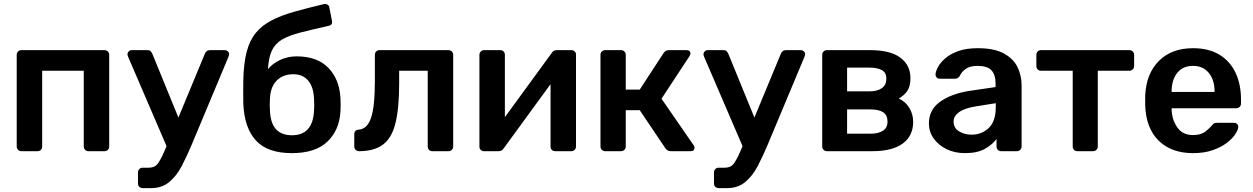

<svg xmlns="http://www.w3.org/2000/svg" viewBox="-20 -778 6446 988"><path d="M90 0Q80 0 73 -7Q66 -14 66 -24V-496Q66 -506 73 -513Q80 -520 90 -520H518Q528 -520 535 -513Q542 -506 542 -496V-24Q542 -14 535 -7Q528 0 518 0H435Q425 0 418 -7Q411 -14 411 -24V-414H197V-24Q197 -14 190.5 -7Q184 0 173 0Z M714 190Q704 190 697 183.5Q690 177 690 166V109Q690 99 697 92Q704 85 714 85H745Q775 85 790 66.5Q805 48 826 0L837 -26L640 -484Q636 -494 636 -498Q636 -507 642.5 -513.5Q649 -520 658 -520H738Q750 -520 755.5 -514Q761 -508 764 -501L898 -173L1034 -501Q1037 -509 1043.5 -514.5Q1050 -520 1062 -520H1138Q1146 -520 1152.5 -514Q1159 -508 1159 -500Q1159 -493 1155 -484L965 -30Q941 27 914.5 77.5Q888 128 850.5 159Q813 190 758 190Z M1482 10Q1356 10 1296.5 -55.5Q1237 -121 1232 -245Q1231 -305 1232 -365Q1234 -453 1249.5 -512Q1265 -571 1296.5 -609Q1328 -647 1376.5 -672.5Q1425 -698 1492 -717Q1559 -736 1647 -757Q1657 -759 1665.5 -754Q1674 -749 1675 -738L1688 -672Q1693 -649 1671 -645Q1586 -626 1527.5 -611Q1469 -596 1433 -575.5Q1397 -555 1379.5 -519Q1362 -483 1359 -422Q1382 -451 1421.5 -469.5Q1461 -488 1506 -488Q1613 -488 1670 -428.5Q1727 -369 1732 -272Q1734 -236 1732 -206Q1727 -109 1665 -49.5Q1603 10 1482 10ZM1482 -82Q1591 -82 1596 -211Q1598 -235 1596 -267Q1594 -330 1566 -363Q1538 -396 1490 -396Q1436 -396 1403.5 -363Q1371 -330 1369 -267Q1367 -235 1369 -211Q1373 -82 1482 -82Z M1828 0Q1817 0 1810 -7Q1803 -14 1803 -25V-87Q1803 -109 1826 -111Q1870 -114 1889.5 -172Q1909 -230 1909 -361V-496Q1909 -506 1915.5 -513Q1922 -520 1933 -520H2288Q2298 -520 2305 -513Q2312 -506 2312 -496V-24Q2312 -14 2305 -7Q2298 0 2288 0H2205Q2194 0 2187.5 -7Q2181 -14 2181 -24V-414H2034V-347Q2034 -219 2014.5 -142.5Q1995 -66 1949.5 -33Q1904 0 1828 0Z M2470 0Q2461 0 2454 -6.5Q2447 -13 2447 -23V-496Q2447 -506 2454 -513Q2461 -520 2471 -520H2554Q2565 -520 2571.5 -513Q2578 -506 2578 -496V-175L2818 -504Q2822 -511 2828.5 -515.5Q2835 -520 2845 -520H2921Q2930 -520 2937 -513.5Q2944 -507 2944 -498V-24Q2944 -14 2937 -7Q2930 0 2920 0H2837Q2826 0 2819.5 -7Q2813 -14 2813 -24V-345L2573 -16Q2569 -9 2562.5 -4.5Q2556 0 2546 0Z M3094 0Q3084 0 3077 -7Q3070 -14 3070 -24V-496Q3070 -506 3077 -513Q3084 -520 3094 -520H3176Q3186 -520 3193 -513Q3200 -506 3200 -496V-317H3272L3394 -504Q3398 -510 3404.5 -515Q3411 -520 3422 -520H3511Q3533 -520 3533 -502Q3533 -497 3528 -489L3384 -270L3549 -31Q3554 -25 3554 -18Q3554 0 3533 0H3432Q3422 0 3415.5 -4Q3409 -8 3404 -15L3272 -211H3200V-24Q3200 -14 3193 -7Q3186 0 3176 0Z M3678 190Q3668 190 3661 183.5Q3654 177 3654 166V109Q3654 99 3661 92Q3668 85 3678 85H3709Q3739 85 3754 66.5Q3769 48 3790 0L3801 -26L3604 -484Q3600 -494 3600 -498Q3600 -507 3606.5 -513.5Q3613 -520 3622 -520H3702Q3714 -520 3719.5 -514Q3725 -508 3728 -501L3862 -173L3998 -501Q4001 -509 4007.5 -514.5Q4014 -520 4026 -520H4102Q4110 -520 4116.5 -514Q4123 -508 4123 -500Q4123 -493 4119 -484L3929 -30Q3905 27 3878.5 77.5Q3852 128 3814.5 159Q3777 190 3722 190Z M4235 0Q4225 0 4218 -7Q4211 -14 4211 -24V-496Q4211 -506 4218 -513Q4225 -520 4235 -520H4457Q4562 -520 4613.5 -481Q4665 -442 4665 -376Q4665 -334 4649 -310.5Q4633 -287 4605 -271Q4640 -255 4659.5 -222.5Q4679 -190 4679 -151Q4679 -79 4625.5 -39.5Q4572 0 4468 0ZM4339 -308H4455Q4495 -308 4518 -324.5Q4541 -341 4541 -373Q4541 -405 4517.5 -417.5Q4494 -430 4455 -430H4339ZM4339 -90H4459Q4499 -90 4523 -105Q4547 -120 4547 -152Q4547 -185 4525 -200Q4503 -215 4459 -215H4339Z M4945 10Q4893 10 4851 -10.5Q4809 -31 4784.5 -65.5Q4760 -100 4760 -143Q4760 -213 4817 -254Q4874 -295 4966 -310L5103 -330V-351Q5103 -393 5082 -416Q5061 -439 5010 -439Q4973 -439 4951 -424.5Q4929 -410 4918 -386Q4910 -373 4895 -373H4816Q4805 -373 4799.5 -379.5Q4794 -386 4794 -395Q4795 -411 4807 -433.5Q4819 -456 4845 -478.5Q4871 -501 4912 -515.5Q4953 -530 5011 -530Q5095 -530 5144.5 -503.5Q5194 -477 5215.5 -433.5Q5237 -390 5237 -338V-24Q5237 -14 5230 -7Q5223 0 5213 0H5132Q5121 0 5114.5 -7Q5108 -14 5108 -24V-63Q5088 -35 5049 -12.5Q5010 10 4945 10ZM4979 -85Q5032 -85 5068 -119.5Q5104 -154 5104 -226V-247L5004 -231Q4945 -222 4916 -201.5Q4887 -181 4887 -153Q4887 -119 4915.5 -102Q4944 -85 4979 -85Z M5524 0Q5513 0 5506.5 -7Q5500 -14 5500 -24V-414H5337Q5326 -414 5319.5 -421Q5313 -428 5313 -439V-496Q5313 -506 5319.5 -513Q5326 -520 5337 -520H5791Q5802 -520 5809 -513Q5816 -506 5816 -496V-439Q5816 -428 5809 -421Q5802 -414 5791 -414H5629V-24Q5629 -14 5622 -7Q5615 0 5605 0Z M6119 10Q6008 10 5942.5 -54Q5877 -118 5873 -236Q5873 -245 5873 -261Q5873 -277 5873 -286Q5878 -399 5943.5 -464.5Q6009 -530 6119 -530Q6200 -530 6255 -496.5Q6310 -463 6338 -403.5Q6366 -344 6366 -266V-245Q6366 -235 6359 -228Q6352 -221 6341 -221H6009V-213Q6011 -161 6038.5 -122Q6066 -83 6118 -83Q6160 -83 6182.5 -101Q6205 -119 6213 -129Q6222 -140 6227 -143Q6232 -146 6244 -146H6330Q6340 -146 6346 -140Q6352 -134 6352 -125Q6351 -109 6335.5 -86Q6320 -63 6290.5 -41Q6261 -19 6218 -4.5Q6175 10 6119 10ZM6009 -305H6230V-308Q6230 -366 6200.5 -402.5Q6171 -439 6119 -439Q6066 -439 6037.5 -402.5Q6009 -366 6009 -308Z"/></svg>

Font: Rubik Medium
Style: Regular
Weight: 500
Designer: Hubert and Fischer
Foundry: Hubert and Fischer
Version: Version 2.300; ttfautohint (v1.8.4.7-5d5b);gftools[0.9.30]